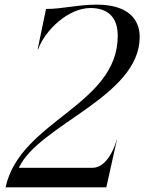

<svg xmlns="http://www.w3.org/2000/svg" viewBox="-20 -806 621 826"><path d="M4 0H437.5L439.5 -9.5L483 -205L482 -205.5C479.5 -193 447 -84 377.5 -84H61C146.5 -269.5 581 -390 581 -647C581 -727 526.5 -786 396 -786C313 -786 251.5 -767.5 178 -767.5L142 -594H144C175 -678 274.5 -771.5 369.5 -771.5C443.5 -771.5 486.5 -732 486.5 -652C486.5 -351.5 66 -288 4 0Z"/></svg>

Font: Beautique Display Italic
Style: Regular
Weight: 400
Italic angle: -12°
Designer: Nhat-Quang Ngo
Version: Version 1.100;Glyphs 3.2.3 (3260)